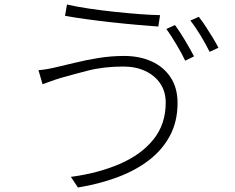

<svg xmlns="http://www.w3.org/2000/svg" viewBox="-20 -791 1040 848"><path d="M711.9 -337.9Q711.9 -386.2 688 -421.9Q664.1 -457.5 621.8 -477.3Q579.6 -497.1 524.9 -497.1Q436.5 -497.1 364.7 -478.3Q293 -459.5 245.1 -445.8Q221.2 -438.5 202.9 -431.6Q184.6 -424.8 168 -418.9L149.9 -481Q186.5 -483.9 231.9 -495.1Q266.6 -502.9 314.2 -514.6Q361.8 -526.4 417 -535.2Q472.2 -543.9 528.8 -543.9Q595.2 -543.9 648.4 -520.3Q701.7 -496.6 732.9 -450.2Q764.2 -403.8 764.2 -335.9Q764.2 -254.4 730.5 -191.4Q696.8 -128.4 637 -82.8Q577.1 -37.1 497.1 -7.6Q417 22 324.2 37.1L293 -9.8Q413.6 -25.9 508.3 -66.7Q603 -107.4 657.5 -174.8Q711.9 -242.2 711.9 -337.9ZM275.9 -771Q315.9 -761.7 371.3 -753.4Q426.8 -745.1 486.3 -738.8Q545.9 -732.4 599.1 -728.5Q652.3 -724.6 687 -724.1L679.2 -673.8Q638.7 -676.8 585.2 -681.4Q531.7 -686 474.4 -692.4Q417 -698.7 363 -706.1Q309.1 -713.4 267.1 -721.2ZM752.9 -680.2Q772.5 -653.8 796.4 -614Q820.3 -574.2 836.9 -542L797.9 -522.9Q783.7 -553.7 759.5 -594Q735.4 -634.3 714.8 -663.1ZM857.9 -716.8Q872.1 -699.2 888.4 -674.3Q904.8 -649.4 919.9 -624.3Q935.1 -599.1 944.8 -580.1L905.8 -562Q889.6 -595.2 866.2 -633.8Q842.8 -672.4 820.8 -700.2Z"/></svg>

Font: Source Han Sans CN Light
Style: Regular
Weight: 300
Designer: Ryoko NISHIZUKA  (kana, bopomofo & ideographs); Paul D. Hunt (Latin, Greek & Cyrillic); Sandoll Communications , Soo-you
Foundry: Adobe
Version: Version 2.000;hotconv 1.0.107;makeotfexe 2.5.65593